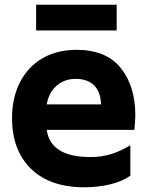

<svg xmlns="http://www.w3.org/2000/svg" viewBox="-20 -779 631 813"><path d="M31 -279Q31 -365 64.5 -430.5Q98 -496 159.5 -532Q221 -568 304 -568Q430 -568 491.5 -491Q553 -414 553 -291Q553 -271 549 -229H178Q194 -114 363 -114Q410 -114 450.5 -126.5Q491 -139 532 -164V-35Q496 -10 445 2Q394 14 336 14Q192 14 111.5 -64Q31 -142 31 -279ZM408 -337Q406 -391 378 -418Q350 -445 301 -445Q252 -445 219 -415.5Q186 -386 178 -337ZM474 -759V-650H133V-759Z"/></svg>

Font: Application
Style: Bold
Weight: 700
Designer: Wei Huang
Foundry: Wei Huang
Version: Version 0.012